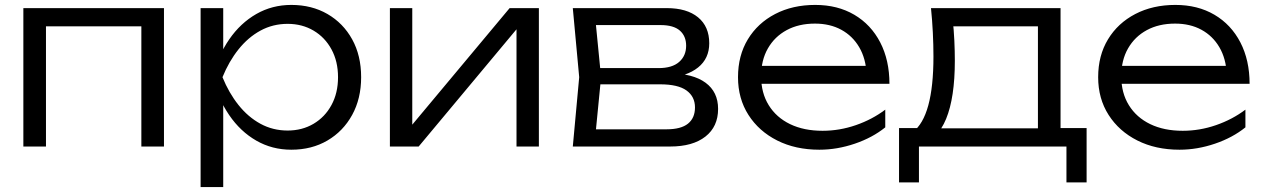

<svg xmlns="http://www.w3.org/2000/svg" viewBox="-20 -596 5142 781"><path d="M647 -563V0H555V-531L597 -489H124L167 -531V0H75V-563Z M796 -563H888V-350L883 -332V-241L888 -212V165H796ZM845 -282Q867 -370 912.5 -436Q958 -502 1022.5 -539Q1087 -576 1165 -576Q1248 -576 1312 -539Q1376 -502 1412.5 -436Q1449 -370 1449 -282Q1449 -195 1412.5 -128.5Q1376 -62 1312 -24.5Q1248 13 1165 13Q1087 13 1022.5 -24Q958 -61 912.5 -127.5Q867 -194 845 -282ZM1355 -282Q1355 -346 1328.5 -395Q1302 -444 1255.5 -471.5Q1209 -499 1150 -499Q1090 -499 1039.5 -471.5Q989 -444 950 -395Q911 -346 885 -282Q911 -218 950 -169Q989 -120 1039.5 -92.5Q1090 -65 1150 -65Q1209 -65 1255.5 -92.5Q1302 -120 1328.5 -169Q1355 -218 1355 -282Z M1566 0V-563H1657V-42L1622 -47L2053 -563H2172V0H2081V-526L2117 -520L1683 0Z M2310 0 2336 -282 2310 -563H2692Q2774 -563 2819.5 -525.5Q2865 -488 2865 -420Q2865 -358 2819.5 -321.5Q2774 -285 2694 -279L2703 -298Q2799 -297 2850 -259.5Q2901 -222 2901 -153Q2901 -81 2849.5 -40.5Q2798 0 2706 0ZM2400 -27 2365 -70H2691Q2750 -70 2778.5 -93Q2807 -116 2807 -159Q2807 -203 2772.5 -228Q2738 -253 2665 -253H2387V-319H2659Q2714 -319 2742.5 -344Q2771 -369 2771 -410Q2771 -449 2745.5 -471.5Q2720 -494 2667 -494H2366L2400 -536L2425 -282Z M3313 13Q3216 13 3141.5 -24.5Q3067 -62 3024.5 -128.5Q2982 -195 2982 -282Q2982 -370 3022 -436Q3062 -502 3133 -539Q3204 -576 3296 -576Q3387 -576 3455 -536Q3523 -496 3560.5 -423.5Q3598 -351 3598 -255H3052V-328H3559L3505 -295Q3502 -358 3475 -404Q3448 -450 3402 -475Q3356 -500 3295 -500Q3229 -500 3180 -473.5Q3131 -447 3103.5 -399Q3076 -351 3076 -286Q3076 -218 3107 -168Q3138 -118 3194 -91Q3250 -64 3326 -64Q3395 -64 3461.5 -87Q3528 -110 3581 -150V-78Q3529 -36 3457 -11.5Q3385 13 3313 13Z M4400 -75V146H4318V0H3718V146H3637V-75H3760L3787 -74H4228L4255 -75ZM3767 -563H4294V-27H4202V-531L4245 -489H3816L3855 -519Q3860 -474 3862 -430.5Q3864 -387 3864 -349Q3864 -199 3828.5 -112.5Q3793 -26 3731 -26L3693 -59Q3777 -122 3777 -366Q3777 -413 3774.5 -463.5Q3772 -514 3767 -563Z M4778 13Q4681 13 4606.5 -24.5Q4532 -62 4489.5 -128.5Q4447 -195 4447 -282Q4447 -370 4487 -436Q4527 -502 4598 -539Q4669 -576 4761 -576Q4852 -576 4920 -536Q4988 -496 5025.5 -423.5Q5063 -351 5063 -255H4517V-328H5024L4970 -295Q4967 -358 4940 -404Q4913 -450 4867 -475Q4821 -500 4760 -500Q4694 -500 4645 -473.5Q4596 -447 4568.5 -399Q4541 -351 4541 -286Q4541 -218 4572 -168Q4603 -118 4659 -91Q4715 -64 4791 -64Q4860 -64 4926.5 -87Q4993 -110 5046 -150V-78Q4994 -36 4922 -11.5Q4850 13 4778 13Z"/></svg>

Font: Unbounded Light
Style: Regular
Weight: 300
Designer: Luke Prowse, Jean-Baptiste Morizot, Fátima Lázaro, Florian Runge
Foundry: NaN
Version: Version 1.700